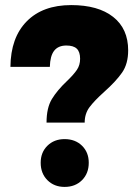

<svg xmlns="http://www.w3.org/2000/svg" viewBox="-20 -727 526 755"><path d="M260 -707Q366 -707 425 -660.5Q484 -614 484 -529Q484 -476 460 -441.5Q436 -407 390 -366Q351 -331 332 -305.5Q313 -280 313 -245H163Q163 -303 184 -337.5Q205 -372 243 -408Q270 -434 282.5 -452.5Q295 -471 295 -496Q295 -523 282 -535.5Q269 -548 241 -548Q209 -548 193 -527.5Q177 -507 176 -464H21Q22 -579 85 -643Q148 -707 260 -707ZM329 -87Q329 -45 302.5 -18.5Q276 8 234 8Q193 8 166.5 -18.5Q140 -45 140 -87Q140 -128 166.5 -154Q193 -180 234 -180Q276 -180 302.5 -154Q329 -128 329 -87Z"/></svg>

Font: #9Slide03 Montserrat ExtraBold
Style: Regular
Weight: 800
Designer: Julieta Ulanovsky
Foundry: Julieta Ulanovsky
Version: Version 6.001